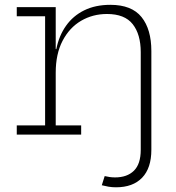

<svg xmlns="http://www.w3.org/2000/svg" viewBox="-20 -558 728 796"><path d="M211 -38H316.5V0H49.5V-38H167V-490.5H49.5V-528.5H211ZM437.5 -538Q526 -538 566.8 -487.2Q607.5 -436.5 607.5 -346.5V63Q607.5 139 569.2 178.8Q531 218.5 461 218.5Q444.5 218.5 430 216Q415.5 213.5 402 210L414 172Q424 174.5 435 176Q446 177.5 457 177.5Q507 177.5 535.2 149.8Q563.5 122 563.5 63V-341.5Q563.5 -415.5 530.2 -457.8Q497 -500 423.5 -500Q364.5 -500 316.2 -471.8Q268 -443.5 239.5 -389Q211 -334.5 211 -256.5L199.5 -354.5H213.5Q224.5 -410 253.8 -451.2Q283 -492.5 329.2 -515.2Q375.5 -538 437.5 -538Z"/></svg>

Font: Hepta Slab Light
Style: Regular
Weight: 300
Designer: Michael LaGattuta
Foundry: Michael LaGattuta
Version: Version 1.102